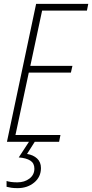

<svg xmlns="http://www.w3.org/2000/svg" viewBox="-20 -734 477 994"><path d="M16 0 167 -714H437L430 -679H198L137 -393H355L347 -358H129L60 -35H293L286 0ZM71 240Q52 240 38.5 238Q25 236 14 233V203Q23 206 37 208Q51 210 70 210Q107 210 132.5 190.5Q158 171 158 139Q158 111 137 97.5Q116 84 77 81L130 0H160L120 63Q152 68 172 86.5Q192 105 192 136Q192 182 157 211Q122 240 71 240Z"/></svg>

Font: Noto Sans Condensed ExtraLight
Style: Italic
Weight: 200
Width: 3
Italic angle: -12°
Designer: Monotype Design Team
Foundry: Monotype Imaging Inc.
Version: Version 2.013; ttfautohint (v1.8.4.7-5d5b)